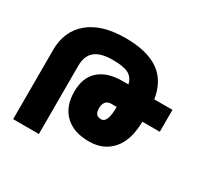

<svg xmlns="http://www.w3.org/2000/svg" viewBox="-152 -911 1139 1099"><g transform="rotate(30 417.0 -362.0)"><path d="M819 -502V-357H704Q702 -233 645.5 -169.5Q589 -106 494 -106Q392 -106 336 -160.5Q280 -215 280 -312Q280 -406 335 -454Q390 -502 490 -502H528Q518 -545 485 -562Q452 -579 381 -579Q301 -579 263.5 -547.5Q226 -516 226 -452V0H56V-457Q56 -582 141 -653Q226 -724 383 -724Q524 -724 602.5 -670Q681 -616 699 -502ZM534 -357H498Q475 -357 462.5 -342Q450 -327 450 -303Q450 -275 459.5 -263Q469 -251 492 -251Q535 -251 534 -357Z"/></g></svg>

Font: Noto Sans Armenian Black Cond
Style: Regular
Weight: 900
Width: 3
Designer: Monotype Design team
Foundry: Monotype Imaging Inc.
Version: Version 1.000